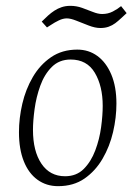

<svg xmlns="http://www.w3.org/2000/svg" viewBox="-20 -629 465 658"><path d="M179 9Q139 9 108.5 -13Q78 -35 61.5 -76.5Q45 -118 45 -176Q45 -224 56.5 -273.5Q68 -323 92.5 -365Q117 -407 155 -433Q193 -459 245 -459Q284 -459 314 -437Q344 -415 361.5 -373.5Q379 -332 379 -274Q379 -226 367.5 -176.5Q356 -127 331.5 -85Q307 -43 269.5 -17Q232 9 179 9ZM203 -25Q242 -25 267 -50Q292 -75 306.5 -113.5Q321 -152 326.5 -193Q332 -234 332 -266Q332 -334 305 -379.5Q278 -425 222 -425Q183 -425 157.5 -399.5Q132 -374 118 -335Q104 -296 98.5 -255Q93 -214 93 -184Q93 -111 122 -68Q151 -25 203 -25ZM141 -535 123 -555Q134 -566 144.5 -575.5Q155 -585 166.5 -592.5Q178 -600 191.5 -604.5Q205 -609 221 -609Q242 -609 261.5 -602Q281 -595 298.5 -588Q316 -581 330 -581Q350 -581 366.5 -589.5Q383 -598 395 -608L414 -584Q404 -575 394.5 -566Q385 -557 375 -549.5Q365 -542 352.5 -537.5Q340 -533 324 -533Q306 -533 284 -541.5Q262 -550 242 -558Q222 -566 209 -566Q196 -566 181.5 -559Q167 -552 156 -544.5Q145 -537 141 -535Z"/></svg>

Font: Ancizar Sans Thin
Style: Italic
Weight: 100
Italic angle: -4°
Designer: Cesar Puertas, Viviana Monsalve, Julian Moncada, Julian Prieto, Jose Castro, Mariel Hernandez, Felipe Aragon, Sara Alarc
Version: Version 8.100